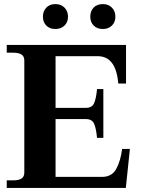

<svg xmlns="http://www.w3.org/2000/svg" viewBox="-20 -920 689 940"><path d="M190 -838Q190 -865 206.5 -882.5Q223 -900 251 -900Q279 -900 296 -882.5Q313 -865 313 -838Q313 -812 296 -795Q279 -778 251 -778Q223 -778 206.5 -795Q190 -812 190 -838ZM422 -838Q422 -866 438.5 -883Q455 -900 484 -900Q511 -900 528 -882.5Q545 -865 545 -838Q545 -812 528 -795Q511 -778 484 -778Q455 -778 438.5 -795Q422 -812 422 -838ZM616 -191 596 0H13V-37H43Q72 -37 85.5 -46Q99 -55 99 -75V-624Q99 -644 85.5 -653Q72 -662 43 -662H13V-700H597V-511H559Q548 -645 458 -645H252V-392H401Q431 -392 441 -415.5Q451 -439 455 -484H486V-245H455Q451 -290 441 -313.5Q431 -337 401 -337H252V-54H480Q527 -54 548.5 -92Q570 -130 578 -191Z"/></svg>

Font: Taviraj DemiBold
Style: Regular
Weight: 600
Designer: Katatrad Team
Foundry: CadsonDemak
Version: Version 1.030